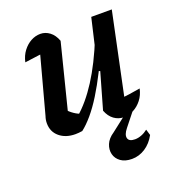

<svg xmlns="http://www.w3.org/2000/svg" viewBox="-130 -604 833 914"><g transform="rotate(-20 287.0 -147.5)"><path d="M256 -438 171 -101 162 -125Q178 -107 196.5 -94.5Q215 -82 233 -77L209 -72Q265 -119 317 -200Q369 -281 415 -396L428 -352Q402 -289 374 -233.5Q346 -178 317.5 -132Q289 -86 260.5 -52.5Q232 -19 206 1Q187 4 171 4Q122 4 91 -22Q60 -48 60 -91Q60 -109 66 -126L157 -464L211 -417Q170 -413 133.5 -408.5Q97 -404 63 -399Q70 -431 87.5 -454Q105 -477 128 -489.5Q151 -502 176 -502Q201 -502 222.5 -486Q244 -470 256 -438ZM332 -56 384 -238 373 -242 432 -495H536L438 -29L416 -81Q447 -83 475 -87Q503 -91 532 -96Q525 -64 507 -41Q489 -18 465 -5.5Q441 7 415 7Q388 7 366 -9Q344 -25 332 -56ZM384 207Q349 207 327.5 191.5Q306 176 300 152Q294 128 304.5 102.5Q315 77 344 58L448 -23H477L411 60Q389 87 394 105.5Q399 124 429 124Q445 124 462 117.5Q479 111 494 99L503 129Q483 166 451.5 186.5Q420 207 384 207Z"/></g></svg>

Font: Piazzolla Thin
Style: Bold Italic
Weight: 700
Italic angle: -11.3°
Version: Version 2.005